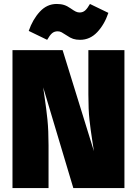

<svg xmlns="http://www.w3.org/2000/svg" viewBox="-20 -949 691 969"><path d="M608 0H350L198 -508L205 -459Q214 -398 219.5 -344.5Q225 -291 225 -216V0H43V-696H296L454 -186L445 -244Q437 -295 431.5 -345Q426 -395 426 -473V-696H608ZM384 -748Q364 -748 349 -753Q334 -758 317 -770Q300 -781 291 -786Q282 -791 271 -791Q254 -791 242.5 -781Q231 -771 218 -748L125 -793Q145 -851 181 -890Q217 -929 266 -929Q287 -929 303 -924Q319 -919 336 -907Q353 -895 362.5 -890.5Q372 -886 382 -886Q398 -886 409.5 -896Q421 -906 434 -929L527 -884Q507 -825 470.5 -786.5Q434 -748 384 -748Z"/></svg>

Font: Trujillo Black
Style: Regular
Weight: 900
Designer: Fira Sans original fonts by bBox Type GmbH, Carrois Corporate GbR, & Edenspiekermann AG / Changes by Cristiano Sobral
Foundry: Fira Sans original fonts by bBox Type GmbH, Carrois Corporate GbR, & Edenspiekermann AG / Changes by Cristiano Sobral
Version: Version 4.301;July 28, 2020;FontCreator 13.0.0.2655 64-bit